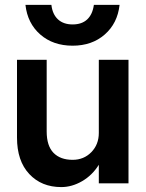

<svg xmlns="http://www.w3.org/2000/svg" viewBox="-20 -742 589 777"><path d="M463.9 -722.2Q455.6 -647.5 403.8 -602.3Q352.1 -557.1 273.9 -557.1Q194.8 -557.1 143.1 -602.3Q91.3 -647.5 83 -722.2H188Q192.4 -684.1 214.6 -663.6Q236.8 -643.1 273.9 -643.1Q311 -643.1 332.8 -663.3Q354.5 -683.6 359.9 -722.2ZM168.9 -210Q168.9 -151.9 196.5 -123.5Q224.1 -95.2 273.9 -95.2Q319.3 -95.2 349.6 -126.2Q379.9 -157.2 379.9 -204.1V-500H500V0H379.9V-75.2Q353.5 -32.7 312.3 -8.8Q271 15.1 228 15.1Q147.9 15.1 98.4 -37.8Q48.8 -90.8 48.8 -185.1V-500H168.9Z"/></svg>

Font: Overused Grotesk SemiBold
Style: Regular
Weight: 600
Version: Version 0.002